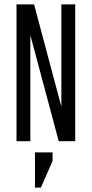

<svg xmlns="http://www.w3.org/2000/svg" viewBox="-20 -642 417 873"><path d="M139 51H219V90L166 211H139ZM259 -622H322V0H247L118 -482V0H55V-622H135L259 -157Z"/></svg>

Font: Teko Light
Style: Regular
Weight: 300
Designer: Manushi Parikh, Jonny Pinhorn
Foundry: Indian Type Foundry
Version: Version 1.105;PS 1.0;hotconv 1.0.78;makeotf.lib2.5.61930; tt